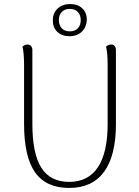

<svg xmlns="http://www.w3.org/2000/svg" viewBox="-20 -917 686 949"><path d="M553 -304Q553 -148 494.5 -68Q436 12 322 12Q208 12 153.5 -65Q99 -142 99 -304V-594Q99 -656 91 -686Q102 -697 116 -697Q127 -697 133.5 -689.5Q140 -682 140 -669V-304Q140 -157 184.5 -87.5Q229 -18 322 -18Q416 -18 464 -90.5Q512 -163 512 -304V-594Q512 -661 504 -686Q515 -697 529 -697Q540 -697 546.5 -689.5Q553 -682 553 -669ZM409 -820Q408 -783 384.5 -760.5Q361 -738 323 -738Q286 -738 263.5 -759.5Q241 -781 241 -816Q241 -853 265 -875Q289 -897 327 -897Q364 -897 386.5 -876Q409 -855 409 -820ZM271 -818Q271 -792 285.5 -777Q300 -762 325 -762Q350 -762 364.5 -777Q379 -792 379 -818Q379 -843 364.5 -858Q350 -873 325 -873Q300 -873 285.5 -858Q271 -843 271 -818Z"/></svg>

Font: Arima Madurai ExtraLight
Style: Regular
Weight: 275
Designer: Joana Correia and Natanael Gama
Foundry: NDISCOVER
Version: Version 1.019